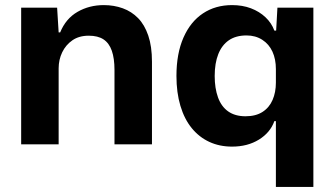

<svg xmlns="http://www.w3.org/2000/svg" viewBox="-20 -566 1312 753"><path d="M63 0V-536H204L210 -439H216Q238 -493 284 -519.5Q330 -546 387 -546Q427 -546 461.5 -533.5Q496 -521 521.5 -495Q547 -469 561.5 -426.5Q576 -384 576 -324V0H429V-292Q429 -337 418.5 -367Q408 -397 386 -411.5Q364 -426 328 -426Q290 -426 264 -408Q238 -390 224 -361Q210 -332 210 -298V0Z M1062 167V-91H1056Q1040 -46 995.5 -18.5Q951 9 890 9Q841 9 801 -9.5Q761 -28 732 -63.5Q703 -99 687.5 -151Q672 -203 672 -268Q672 -356 699.5 -418.5Q727 -481 776 -513.5Q825 -546 890 -546Q931 -546 964 -533.5Q997 -521 1021 -498.5Q1045 -476 1056 -446H1063L1068 -536H1209V167ZM943 -110Q983 -110 1009.5 -127Q1036 -144 1049 -174Q1062 -204 1062 -242V-295Q1062 -334 1048.5 -363.5Q1035 -393 1008.5 -410Q982 -427 947 -427Q905 -427 877.5 -408Q850 -389 836 -353.5Q822 -318 822 -268Q822 -220 835 -184Q848 -148 875 -129Q902 -110 943 -110Z"/></svg>

Font: Mona Sans ExtraLight
Style: Bold
Weight: 700
Version: Version 2.000